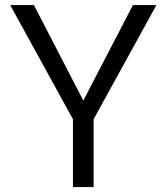

<svg xmlns="http://www.w3.org/2000/svg" viewBox="-20 -746 660 758"><path d="M308.8 -348.6 302.3 -361.7 113.9 -725.9H20.2L267 -277.1L268 -275.6V-273.6V-7.6H349.6V-273.6V-275.6L350.6 -277.1L597.5 -725.9H504.8L315.4 -361.7Z"/></svg>

Font: Vazir FD Light
Style: Regular
Weight: 300
Foundry: DejaVu fonts team - Redesigned by Saber Rastikerdar
Version: Version 21.10;October 20, 2019;FontCreator 12.0.0.2547 64-bi